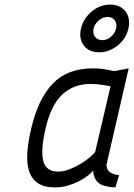

<svg xmlns="http://www.w3.org/2000/svg" viewBox="-20 -807 583 837"><path d="M444 -88Q446 -64 461 -55Q476 -46 499 -43L483 10Q432 8 410 -9.5Q388 -27 386 -63Q377 -52 360.5 -39.5Q344 -27 322 -16Q300 -5 274 2.5Q248 10 221 10Q173 10 146 -8Q119 -26 107.5 -59.5Q96 -93 99 -140Q102 -187 116 -246Q146 -376 210 -442.5Q274 -509 385 -509Q419 -509 442 -504Q465 -499 478 -497L541 -509ZM233 -59Q258 -59 284.5 -69.5Q311 -80 333.5 -94Q356 -108 373 -122.5Q390 -137 395 -145L462 -431Q449 -433 427 -437Q405 -441 375 -441Q300 -441 250.5 -394Q201 -347 178 -244Q157 -153 168.5 -106Q180 -59 233 -59ZM333 -683Q344 -727 380 -757Q416 -787 461 -787Q483 -787 500 -779Q517 -771 527.5 -757Q538 -743 541.5 -724Q545 -705 540 -683Q535 -661 523 -642Q511 -623 493.5 -609Q476 -595 455.5 -587Q435 -579 413 -579Q368 -579 345.5 -608.5Q323 -638 333 -683ZM388 -683Q383 -662 394 -647Q405 -632 426 -632Q447 -632 464 -647Q481 -662 486 -683Q491 -703 480.5 -718Q470 -733 449 -733Q428 -733 410.5 -718Q393 -703 388 -683Z"/></svg>

Font: Panefresco 400wt
Style: Italic
Weight: 400
Foundry: Campivisivi & Chank Co
Version: Version 1.001